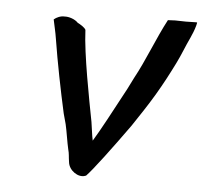

<svg xmlns="http://www.w3.org/2000/svg" viewBox="-43 -550 640 602"><g transform="rotate(5 277.0 -249.0)"><path d="M105 -475C109 -455 114 -436 117 -416C129 -341 146 -256 162 -184L171 -151C176 -130 181 -94 186 -73C190 -59 189 -52 192 -33C195 -7 225 13 246 5L247 4L248 5C268 -15 324 -90 377 -164C400 -199 419 -226 444 -268C467 -307 481 -334 500 -372C514 -400 524 -428 537 -455C542 -466 548 -480 552 -495L554 -504L552 -505C534 -504 504 -504 485 -505L463 -504H462C430 -444 404 -372 372 -314L354 -278C315 -205 281 -141 260 -107C256 -125 255 -141 251 -165C238 -233 210 -375 207 -450V-451C203 -459 189 -467 181 -471C171 -482 151 -488 139 -487C126 -488 113 -482 105 -475Z"/></g></svg>

Font: Vapor
Style: SbdObl
Weight: 600
Foundry: Cannot Into Space Fonts
Version: Version 0.179